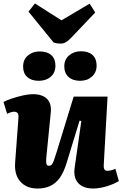

<svg xmlns="http://www.w3.org/2000/svg" viewBox="-22 -1071 704 1105"><path d="M-2 -484Q16 -494 46 -504Q76 -514 109 -521.5Q142 -529 167 -529Q222 -529 249 -501.5Q276 -474 270 -421L244 -159Q243 -136 245.5 -126.5Q248 -117 261 -117Q270 -117 276 -124Q282 -131 288.5 -148.5Q295 -166 304 -196L402 -515H597L575 -120Q574 -105 579 -96.5Q584 -88 595 -88Q607 -88 620 -91.5Q633 -95 642 -100L662 -29Q649 -21 631 -13Q613 -5 593 1Q573 7 552.5 10.5Q532 14 515 14Q457 14 428 -17.5Q399 -49 408 -109L446 -374L436 -377L361 -132Q344 -77 320.5 -45.5Q297 -14 265.5 0Q234 14 194 14Q131 14 95.5 -25.5Q60 -65 65 -134L84 -391Q86 -413 79 -420.5Q72 -428 59 -428Q51 -428 41 -425Q31 -422 19 -416ZM111 -688Q111 -728 138.5 -751.5Q166 -775 206 -775Q250 -775 273.5 -753.5Q297 -732 297 -693Q297 -653 270 -629.5Q243 -606 201 -606Q159 -606 135 -627.5Q111 -649 111 -688ZM348 -689Q348 -729 376 -752.5Q404 -776 444 -776Q487 -776 510.5 -754.5Q534 -733 534 -694Q534 -654 507 -630Q480 -606 439 -606Q397 -606 372.5 -628Q348 -650 348 -689ZM142 -1004 179 -1051 332 -954 494 -1050 526 -999 385 -851Q370 -835 356 -827.5Q342 -820 327 -820Q318 -820 306.5 -821.5Q295 -823 286 -827Z"/></svg>

Font: Literata ExtraBold
Style: Italic
Weight: 800
Italic angle: -2°
Designer: Latin by Veronika Burian and Jose Scaglione. Greek by Irene Vlachou. Cyrillic by Vera Evstafieva
Foundry: TypeTogether
Version: Version 3.002